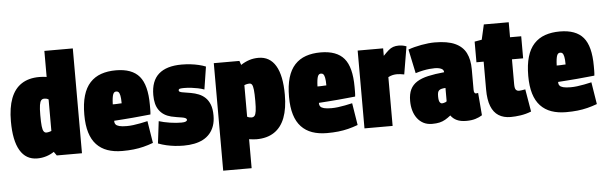

<svg xmlns="http://www.w3.org/2000/svg" viewBox="-55 -941 4265 1352"><g transform="rotate(-5 2077.5 -265.0)"><path d="M315 1 296 -26Q271 -9 240.5 0.5Q210 10 177 10Q97 10 55.5 -60Q14 -130 14 -266Q14 -363 39 -428.5Q64 -494 114.5 -527Q165 -560 240 -560Q252 -560 266.5 -559Q281 -558 292 -556V-740H493V1ZM292 -174V-397Q284 -402 276.5 -403.5Q269 -405 261 -405Q248 -405 240 -396Q232 -387 228 -363Q224 -339 224 -292Q224 -241 227 -214Q230 -187 237.5 -176.5Q245 -166 256 -166Q262 -166 267.5 -167Q273 -168 280 -170Q287 -172 292 -174Z M778 10Q719 10 673.5 -6Q628 -22 596.5 -55.5Q565 -89 549 -141.5Q533 -194 533 -267Q533 -346 549.5 -402Q566 -458 598.5 -493Q631 -528 677 -544Q723 -560 781 -560Q895 -560 947 -498.5Q999 -437 999 -297Q999 -285 999 -265Q999 -245 997 -229Q974 -227 941.5 -223.5Q909 -220 873.5 -217Q838 -214 803 -211.5Q768 -209 739 -207Q739 -206 739 -204Q739 -202 739 -200Q739 -190 746 -181Q753 -172 771.5 -167Q790 -162 824 -162Q846 -162 870 -165Q894 -168 920 -173Q946 -178 972 -184L997 -28Q962 -15 928 -6.5Q894 2 857.5 6Q821 10 778 10ZM739 -323Q746 -323 753.5 -323Q761 -323 769.5 -323.5Q778 -324 786.5 -324.5Q795 -325 802 -325Q802 -361 798 -379.5Q794 -398 788 -404.5Q782 -411 771 -411Q764 -411 758.5 -407.5Q753 -404 749 -394.5Q745 -385 742.5 -367.5Q740 -350 739 -323Z M1032 -21 1051 -177Q1066 -172 1086.5 -167.5Q1107 -163 1129 -159.5Q1151 -156 1172 -154.5Q1193 -153 1210 -153Q1231 -153 1240.5 -157.5Q1250 -162 1250 -169Q1250 -177 1241 -181.5Q1232 -186 1216.5 -188.5Q1201 -191 1181.5 -194Q1162 -197 1141 -202Q1113 -209 1092 -222.5Q1071 -236 1056.5 -256.5Q1042 -277 1035.5 -303.5Q1029 -330 1029 -363Q1029 -463 1084 -511.5Q1139 -560 1246 -560Q1278 -560 1308.5 -556.5Q1339 -553 1366.5 -546.5Q1394 -540 1416 -531L1391 -371Q1369 -379 1346.5 -383.5Q1324 -388 1300 -391Q1276 -394 1249 -394Q1231 -394 1220.5 -392Q1210 -390 1210 -380Q1210 -374 1215.5 -371Q1221 -368 1231.5 -365.5Q1242 -363 1258 -361Q1274 -359 1294 -355Q1323 -350 1349 -339.5Q1375 -329 1395 -310Q1415 -291 1427 -260.5Q1439 -230 1439 -183Q1439 -142 1428 -110.5Q1417 -79 1397 -56Q1377 -33 1349.5 -18.5Q1322 -4 1287 3Q1252 10 1212 10Q1179 10 1148.5 6.5Q1118 3 1089.5 -3.5Q1061 -10 1032 -21Z M1473 210V-550H1654L1664 -521Q1695 -541 1725 -550.5Q1755 -560 1789 -560Q1869 -560 1910.5 -490.5Q1952 -421 1952 -285Q1952 -188 1927 -122.5Q1902 -57 1851.5 -23.5Q1801 10 1726 10Q1715 10 1701 8.5Q1687 7 1674 5V210ZM1705 -146Q1718 -146 1726 -155Q1734 -164 1737.5 -188.5Q1741 -213 1741 -259Q1741 -311 1738 -338Q1735 -365 1728.5 -375Q1722 -385 1710 -385Q1705 -385 1699 -384Q1693 -383 1686.5 -381.5Q1680 -380 1674 -377V-154Q1681 -150 1689 -148Q1697 -146 1705 -146Z M2225 10Q2166 10 2120.5 -6Q2075 -22 2043.5 -55.5Q2012 -89 1996 -141.5Q1980 -194 1980 -267Q1980 -346 1996.5 -402Q2013 -458 2045.5 -493Q2078 -528 2124 -544Q2170 -560 2228 -560Q2342 -560 2394 -498.5Q2446 -437 2446 -297Q2446 -285 2446 -265Q2446 -245 2444 -229Q2421 -227 2388.5 -223.5Q2356 -220 2320.5 -217Q2285 -214 2250 -211.5Q2215 -209 2186 -207Q2186 -206 2186 -204Q2186 -202 2186 -200Q2186 -190 2193 -181Q2200 -172 2218.5 -167Q2237 -162 2271 -162Q2293 -162 2317 -165Q2341 -168 2367 -173Q2393 -178 2419 -184L2444 -28Q2409 -15 2375 -6.5Q2341 2 2304.5 6Q2268 10 2225 10ZM2186 -323Q2193 -323 2200.5 -323Q2208 -323 2216.5 -323.5Q2225 -324 2233.5 -324.5Q2242 -325 2249 -325Q2249 -361 2245 -379.5Q2241 -398 2235 -404.5Q2229 -411 2218 -411Q2211 -411 2205.5 -407.5Q2200 -404 2196 -394.5Q2192 -385 2189.5 -367.5Q2187 -350 2186 -323Z M2670 -550V-497Q2692 -520 2708 -534Q2724 -548 2741.5 -554Q2759 -560 2782 -560Q2792 -560 2805 -558Q2818 -556 2835 -550L2802 -354Q2788 -357 2774.5 -358.5Q2761 -360 2751 -360Q2736 -360 2721.5 -357Q2707 -354 2689 -345V0H2490V-550Z M2827 -164Q2827 -213 2842.5 -245Q2858 -277 2889.5 -297Q2921 -317 2969.5 -328Q3018 -339 3083 -345V-346Q3083 -363 3065 -371Q3047 -379 3019 -379Q3002 -379 2981.5 -377Q2961 -375 2936.5 -370Q2912 -365 2883 -356L2847 -526Q2888 -541 2940.5 -550.5Q2993 -560 3035 -560Q3125 -560 3178.5 -535.5Q3232 -511 3255.5 -464Q3279 -417 3279 -349V-205Q3279 -188 3283.5 -182.5Q3288 -177 3292 -177Q3296 -177 3301 -177.5Q3306 -178 3309 -179L3322 -20Q3302 -7 3274.5 1.5Q3247 10 3210 10Q3169 10 3142.5 -2.5Q3116 -15 3100 -38Q3080 -22 3061 -11Q3042 0 3020 5Q2998 10 2968 10Q2933 10 2907 -3.5Q2881 -17 2863 -41Q2845 -65 2836 -96.5Q2827 -128 2827 -164ZM3026 -180Q3026 -150 3033 -139Q3040 -128 3050 -128Q3054 -128 3060.5 -129.5Q3067 -131 3073.5 -133.5Q3080 -136 3083 -140V-234Q3067 -233 3056 -230.5Q3045 -228 3038 -222Q3031 -216 3028.5 -206Q3026 -196 3026 -180Z M3523 10Q3473 10 3438 -12Q3403 -34 3385 -80Q3367 -126 3367 -198V-395H3316V-541L3367 -550L3391 -656H3567V-550H3646V-394H3567V-219Q3567 -188 3575.5 -178.5Q3584 -169 3598 -169Q3606 -169 3617 -171Q3628 -173 3642 -175L3669 -16Q3631 -1 3593 4.5Q3555 10 3523 10Z M3916 10Q3857 10 3811.5 -6Q3766 -22 3734.5 -55.5Q3703 -89 3687 -141.5Q3671 -194 3671 -267Q3671 -346 3687.5 -402Q3704 -458 3736.5 -493Q3769 -528 3815 -544Q3861 -560 3919 -560Q4033 -560 4085 -498.5Q4137 -437 4137 -297Q4137 -285 4137 -265Q4137 -245 4135 -229Q4112 -227 4079.5 -223.5Q4047 -220 4011.5 -217Q3976 -214 3941 -211.5Q3906 -209 3877 -207Q3877 -206 3877 -204Q3877 -202 3877 -200Q3877 -190 3884 -181Q3891 -172 3909.5 -167Q3928 -162 3962 -162Q3984 -162 4008 -165Q4032 -168 4058 -173Q4084 -178 4110 -184L4135 -28Q4100 -15 4066 -6.5Q4032 2 3995.5 6Q3959 10 3916 10ZM3877 -323Q3884 -323 3891.5 -323Q3899 -323 3907.5 -323.5Q3916 -324 3924.5 -324.5Q3933 -325 3940 -325Q3940 -361 3936 -379.5Q3932 -398 3926 -404.5Q3920 -411 3909 -411Q3902 -411 3896.5 -407.5Q3891 -404 3887 -394.5Q3883 -385 3880.5 -367.5Q3878 -350 3877 -323Z"/></g></svg>

Font: Georama SemiCondensed Black
Style: Regular
Weight: 900
Width: 4
Designer: Jean-Baptiste Levee
Foundry: Production Type
Version: Version 1.001